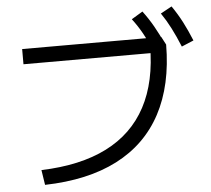

<svg xmlns="http://www.w3.org/2000/svg" viewBox="-54 -840 971 885"><g transform="rotate(-5 432.0 -397.5)"><path d="M657.2 -613.3 692.4 -576.2H68.4V-646.5H711.9L731.4 -609.4Q730.5 -421.9 660.2 -290Q589.8 -158.2 453.6 -88.4Q317.4 -18.6 119.1 -13.7L108.4 -83Q289.1 -88.9 411.1 -150.4Q533.2 -211.9 595.2 -328.1Q657.2 -444.3 657.2 -613.3ZM584 -739.3 635.7 -770.5Q662.1 -735.4 684.1 -696.8Q706.1 -658.2 728.5 -608.4L673.8 -582Q650.4 -632.8 629.9 -669.4Q609.4 -706.1 584 -739.3ZM719.7 -753.9 771.5 -782.2Q797.9 -744.1 818.4 -704.6Q838.9 -665 858.4 -617.2L802.7 -593.8Q782.2 -643.6 762.7 -681.6Q743.2 -719.7 719.7 -753.9Z"/></g></svg>

Font: Pretendard GOV Variable
Style: Regular
Weight: 400
Designer: Base glyphs from Inter by Rasmus Andersson; Hangul glyphs from Noto Sans CJK(Source Han Sans) by Jang Soo-young and Kang
Foundry: Kil Hyung-jin
Version: Version 1.307;Glyphs 3.2 (3192)